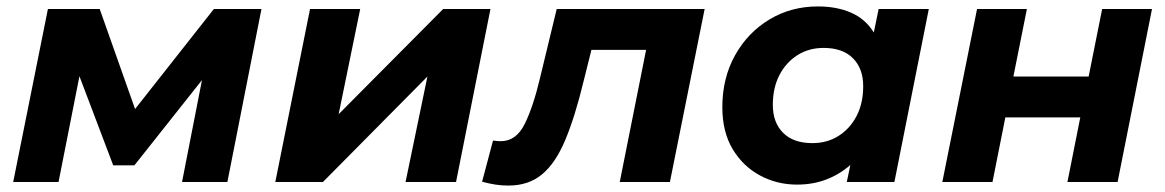

<svg xmlns="http://www.w3.org/2000/svg" viewBox="-20 -566 3623 597"><path d="M21 0 129 -538H290L400 -227L645 -538H793L687 0H546L608 -317L398 -52H332L227 -329L162 0Z M836 0 944 -538H1100L1033 -211L1358 -538H1505L1398 0H1241L1309 -328L984 0Z M1479 -1 1513 -129Q1520 -128 1525.5 -127.5Q1531 -127 1537 -127Q1585 -127 1611.5 -180.5Q1638 -234 1659 -323L1711 -538H2171L2063 0H1907L1989 -411H1819L1795 -315Q1768 -203 1737.5 -130.5Q1707 -58 1665 -23.5Q1623 11 1561 11Q1540 11 1520.5 8Q1501 5 1479 -1Z M2458 8Q2396 8 2343 -20.5Q2290 -49 2258 -102.5Q2226 -156 2226 -233Q2226 -323 2265.5 -394Q2305 -465 2372.5 -505.5Q2440 -546 2523 -546Q2582 -546 2626.5 -526.5Q2671 -507 2697 -465L2712 -538H2868L2761 0H2613L2624 -53Q2591 -24 2549.5 -8Q2508 8 2458 8ZM2506 -121Q2552 -121 2587.5 -143.5Q2623 -166 2643.5 -205.5Q2664 -245 2664 -298Q2664 -353 2632 -385Q2600 -417 2541 -417Q2495 -417 2459.5 -394.5Q2424 -372 2403.5 -332.5Q2383 -293 2383 -240Q2383 -185 2415 -153Q2447 -121 2506 -121Z M2910 0 3018 -538H3173L3131 -328H3365L3407 -538H3562L3455 0H3299L3339 -201H3106L3066 0Z"/></svg>

Font: Montserrat
Style: Bold Italic
Weight: 700
Italic angle: -11.3°
Designer: Julieta Ulanovsky
Foundry: Julieta Ulanovsky
Version: Version 9.000; ttfautohint (v1.8.4.7-5d5b)